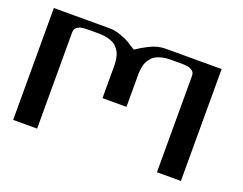

<svg xmlns="http://www.w3.org/2000/svg" viewBox="-95 -762 1190 941"><g transform="rotate(20 500.0 -291.5)"><path d="M41.5 -583.5H333.5Q360.8 -583.5 391.4 -572.5Q421.9 -561.5 436.5 -552.7Q451.2 -543.9 479 -525.9Q501.5 -540 510.5 -545.7Q519.5 -551.3 541.7 -562.5Q564 -573.7 584 -578.6Q604 -583.5 625 -583.5H916.5V0H791.5V-500Q791.5 -510.3 788.6 -517.6Q785.6 -524.9 778.8 -529.3Q772 -533.7 765.9 -536.4Q759.8 -539.1 748.3 -540Q736.8 -541 729.7 -541.3Q722.7 -541.5 708.5 -541.5H666.5Q641.6 -541.5 621.6 -536.6Q601.6 -531.7 588.9 -524.4Q576.2 -517.1 566.9 -505.1Q557.6 -493.2 552.7 -482.7Q547.9 -472.2 545.2 -457.5Q542.5 -442.9 542 -433.3Q541.5 -423.8 541.5 -410.6V-250H416.5V-410.6Q416.5 -423.8 416 -433.3Q415.5 -442.9 412.8 -457.8Q410.2 -472.7 405.5 -482.9Q400.9 -493.2 391.6 -505.1Q382.3 -517.1 369.4 -524.4Q356.4 -531.7 336.4 -536.6Q316.4 -541.5 291.5 -541.5H250Q235.8 -541.5 228.8 -541.3Q221.7 -541 210 -540Q198.2 -539.1 192.1 -536.4Q186 -533.7 179.2 -529.3Q172.4 -524.9 169.4 -517.6Q166.5 -510.3 166.5 -500V0H41.5Z"/></g></svg>

Font: Gputeks
Style: Bold
Weight: 600
Width: 8
Version: Version 0.9